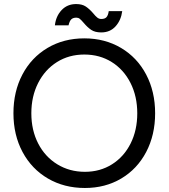

<svg xmlns="http://www.w3.org/2000/svg" viewBox="-20 -925 840 957"><path d="M47 -360.4Q47 -468.6 91.7 -553.5Q136.4 -638.4 216.9 -686.1Q297.4 -733.8 400.4 -733.8Q502.7 -733.8 583.3 -686.1Q663.8 -638.4 708.5 -553.5Q753.2 -468.6 753.2 -360.4Q753.2 -252.2 708.6 -167.3Q663.9 -82.4 584.3 -35.2Q504.6 12 403.2 12Q300 12 219 -35.2Q138.1 -82.3 92.5 -167.2Q47 -252.1 47 -360.4ZM664.2 -360.4Q664.2 -444.7 630.5 -511.5Q596.8 -578.2 536.9 -615.7Q477.1 -653.2 400.4 -653.2Q323.8 -653.2 264 -615.7Q204.2 -578.2 170.2 -511.5Q136.2 -444.7 136.2 -360.4Q136.2 -276 170.3 -209.8Q204.4 -143.6 265.5 -106.1Q326.6 -68.6 403.2 -68.6Q479 -68.6 538.4 -106.1Q597.8 -143.6 631 -209.8Q664.2 -276 664.2 -360.4ZM397.2 -811Q384.8 -825.6 377.5 -831.3Q370.2 -837 360.6 -837Q344.2 -837 335.4 -828.7Q326.6 -820.4 321.6 -798.8H253.6Q258.6 -844.4 287 -874.6Q315.4 -904.8 359.6 -904.8Q389 -904.8 407.4 -892.6Q425.8 -880.4 444.2 -859Q456 -844.4 464.9 -837.4Q473.8 -830.4 484.6 -830.4Q502.6 -830.4 510.8 -839.5Q519 -848.6 522 -869.4H589.2Q583.4 -824.2 556.1 -793.8Q528.8 -763.4 484.8 -763.4Q453.8 -763.4 435.1 -775.8Q416.4 -788.2 397.2 -811Z"/></svg>

Font: 寒蝉端黑体 Light
Style: Regular
Weight: 300
Designer: ChillDuanSans {Warren2060}; 
Source Han Sans {Ryoko NISHIZUKA 西塚涼子 (kana, bopomofo & ideographs); Paul D. Hunt (Latin, G
Foundry: ChillType&Adobe
Version: Version 1.300;Glyphs 3.3 (3306)